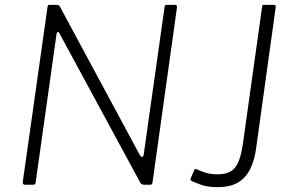

<svg xmlns="http://www.w3.org/2000/svg" viewBox="-20 -762 1199 792"><path d="M702 -742Q711 -742 710 -731L609 -9Q608 0 600 0H577Q571 0 566.5 -1.5Q562 -3 559 -8L226 -623Q222 -631 218 -630Q214 -629 213 -620L127 -9Q126 -4 124 -2Q122 0 116 0H84Q78 0 75.5 -3.5Q73 -7 74 -12L176 -733Q177 -739 178.5 -740.5Q180 -742 186 -742H213Q219 -742 222.5 -740Q226 -738 228 -733L557 -122Q562 -114 567 -115Q572 -116 573 -126L659 -734Q660 -739 661.5 -740.5Q663 -742 667 -742ZM1036 -147Q1029 -98 1011 -62.5Q993 -27 960.5 -8.5Q928 10 878 10Q835 10 807.5 -0.5Q780 -11 773 -14Q768 -17 766.5 -19.5Q765 -22 766 -25L782 -62Q783 -64 785.5 -65Q788 -66 795 -62Q806 -57 826.5 -50Q847 -43 877 -43Q927 -43 949 -70Q971 -97 981 -162L1061 -733Q1062 -739 1063.5 -740.5Q1065 -742 1069 -742H1110Q1119 -742 1117 -730L1036 -147Z"/></svg>

Font: Libre Franklin ExtraLight
Style: Italic
Weight: 250
Italic angle: -8°
Designer: Pablo Impallari, Rodrigo Fuenzalida, Nhung Nguyen
Foundry: Impallari Type
Version: Version 3.000